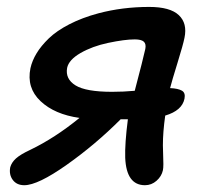

<svg xmlns="http://www.w3.org/2000/svg" viewBox="-20 -529 605 560"><path d="M50.8 11.2Q28.8 11.2 17.3 -4.2Q5.9 -19.5 9.8 -41Q13.7 -55.2 26.6 -66.9Q39.6 -78.6 67.9 -91.8Q140.1 -126.5 211.9 -185.1Q139.2 -195.3 98.1 -234.1Q57.1 -272.9 68.8 -330.1Q73.7 -352.1 86.7 -373.5Q99.6 -395 122.3 -417Q145 -439 182.4 -458.3Q219.7 -477.5 267.1 -490.2Q337.4 -508.8 415 -508.8Q476.1 -508.8 501.5 -484.9Q526.9 -460.9 518.1 -418.9Q514.2 -398.9 497.8 -345.9Q481.4 -293 476.1 -272Q499.5 -271 510.5 -264.6Q521.5 -258.3 518.1 -241.2Q511.2 -206.5 461.9 -191.9Q455.1 -144 455.1 -105Q455.1 -96.2 455.8 -79.1Q456.5 -62 456.5 -50.3Q456.5 -38.6 455.1 -32.2Q451.2 -14.6 436.5 -1.7Q421.9 11.2 402.8 11.2Q348.6 11.2 345.2 -68.8Q343.8 -109.9 353 -181.2H332Q258.3 -107.4 174.3 -48.1Q90.3 11.2 50.8 11.2ZM175.8 -331.1Q169.9 -298.8 200.2 -280Q230.5 -261.2 307.1 -261.2Q339.8 -261.2 373 -264.2Q397.9 -358.9 403.8 -386.2Q406.7 -400.9 399.4 -407.5Q392.1 -414.1 373 -414.1Q343.8 -414.1 294.9 -403.8Q249 -394 214.8 -374.3Q180.7 -354.5 175.8 -331.1Z"/></svg>

Font: Shantell Sans Normal
Style: Italic
Weight: 500
Italic angle: -11.31°
Designer: Stephen Nixon, Anya Danilova, Shantell Martin
Foundry: Arrow Type
Version: Version 1.006;[559af2be0]